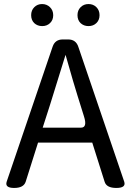

<svg xmlns="http://www.w3.org/2000/svg" viewBox="-20 -929 647 949"><path d="M227 -410 191 -298H380Q413 -298 395 -354Q378 -410 363 -456.5Q348 -503 304 -658Q273 -556 227 -410ZM13 -31 240 -698Q252 -734 290 -734H317Q355 -734 367 -698L594 -31Q604 0 555 0Q506 0 497 -31L436 -224H168L107 -31Q97 0 50 0Q3 0 13 -31ZM149 -815Q134 -830 134 -854Q134 -878 149.5 -893.5Q165 -909 188 -909Q211 -909 227 -893.5Q243 -878 243 -854Q243 -830 227.5 -815Q212 -800 188.5 -800Q165 -800 149 -815ZM378 -815Q363 -830 363 -854Q363 -878 378.5 -893.5Q394 -909 417.5 -909Q441 -909 456.5 -893.5Q472 -878 472 -854Q472 -830 456.5 -815Q441 -800 417.5 -800Q394 -800 378 -815Z"/></svg>

Font: Raw Maruko Gothic CJK TC
Style: Regular
Weight: 400
Version: Version 1.001